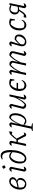

<svg xmlns="http://www.w3.org/2000/svg" viewBox="2302 -3086 980 5623"><g transform="rotate(-90 2791.5 -274.0)"><path d="M207 8Q136 8 93.5 -42Q51 -92 51 -181Q51 -243 70.5 -299Q90 -355 124 -399Q158 -443 202 -468.5Q246 -494 294 -494Q347 -494 380.5 -464.5Q414 -435 414 -388Q414 -346 383.5 -315Q353 -284 288 -261L278 -251Q228 -237 179 -227Q130 -217 90 -214V-248Q223 -262 289 -295.5Q355 -329 355 -383Q355 -396 351.5 -413Q348 -430 342 -443L362 -423Q336 -436 310 -442.5Q284 -449 249 -451L270 -459Q222 -437 186 -393Q150 -349 129.5 -291.5Q109 -234 109 -171Q109 -106 138 -46L118 -73Q145 -54 176.5 -42.5Q208 -31 245 -28L221 -23Q257 -33 283 -56.5Q309 -80 323 -111Q337 -142 337 -174Q337 -206 322 -239L341 -219Q325 -230 300 -240Q275 -250 251 -254L285 -274Q341 -266 367 -238.5Q393 -211 393 -167Q393 -118 367 -78.5Q341 -39 299 -15.5Q257 8 207 8Z M634 -23 621 -52Q650 -53 676.5 -58Q703 -63 728 -73Q721 -49 707 -31.5Q693 -14 675.5 -4Q658 6 639 6Q617 6 601 -9.5Q585 -25 578 -53L666 -460L677 -429Q642 -430 618.5 -427.5Q595 -425 570 -417Q577 -440 590 -456.5Q603 -473 620 -482Q637 -491 655 -491Q676 -491 692 -478.5Q708 -466 718 -441ZM727 -701Q740 -688 750 -671Q760 -654 762 -636Q750 -622 733.5 -612Q717 -602 699 -600Q685 -612 675 -629Q665 -646 661 -663Q674 -678 691 -687.5Q708 -697 727 -701Z M956 8Q890 8 852.5 -43.5Q815 -95 815 -186Q815 -250 832 -305.5Q849 -361 878.5 -403.5Q908 -446 947 -470Q986 -494 1030 -494Q1071 -494 1105.5 -473.5Q1140 -453 1157 -418L1155 -400Q1113 -428 1075.5 -441.5Q1038 -455 996 -460L1026 -462Q980 -441 945.5 -398Q911 -355 891.5 -298.5Q872 -242 871 -179.5Q870 -117 890 -59L875 -76Q901 -60 926 -48.5Q951 -37 976 -32L957 -30Q1014 -40 1056.5 -93.5Q1099 -147 1122.5 -235Q1146 -323 1147 -437Q1148 -525 1134 -583Q1120 -641 1091 -669.5Q1062 -698 1017 -698Q1003 -698 981 -695Q959 -692 940 -686L934 -707Q987 -744 1044 -744Q1128 -744 1170 -665Q1212 -586 1209 -434Q1207 -304 1174 -204.5Q1141 -105 1085 -48.5Q1029 8 956 8Z M1615 -14 1491 -259 1537 -290 1675 -28 1642 -56Q1654 -55 1666 -56Q1678 -57 1692 -60.5Q1706 -64 1723 -69Q1719 -44 1707.5 -27.5Q1696 -11 1681 -3Q1666 5 1648.5 2.5Q1631 0 1615 -14ZM1328 0 1427 -460 1438 -429Q1408 -430 1385 -427Q1362 -424 1333 -417Q1339 -440 1352.5 -456.5Q1366 -473 1382.5 -482Q1399 -491 1417 -491Q1437 -491 1454 -478.5Q1471 -466 1480 -441L1390 0ZM1413 -239 1422 -282H1530L1521 -239ZM1525 -252 1491 -259Q1547 -334 1586.5 -381Q1626 -428 1655.5 -453Q1685 -478 1709.5 -486Q1734 -494 1760 -490L1740 -402L1657 -425L1698 -441Q1671 -419 1647 -395.5Q1623 -372 1594.5 -338Q1566 -304 1525 -252Z M2058 8Q2017 8 1984 -12.5Q1951 -33 1934 -69V-87Q1997 -37 2101 -25L2069 -22Q2115 -38 2150.5 -80Q2186 -122 2206.5 -180.5Q2227 -239 2229 -304Q2231 -369 2211 -429L2234 -408Q2210 -422 2187 -434Q2164 -446 2136 -451L2160 -454Q2104 -418 2051.5 -336.5Q1999 -255 1949 -124L1932 -137Q1982 -268 2032.5 -353.5Q2083 -439 2145 -489Q2212 -500 2249.5 -455Q2287 -410 2287 -317Q2287 -251 2269 -192Q2251 -133 2219 -88Q2187 -43 2145.5 -17.5Q2104 8 2058 8ZM1767 196 1770 176Q1798 164 1818 158.5Q1838 153 1865 150L1994 176L1990 196ZM1826 196 1968 -460 1978 -429Q1947 -429 1921.5 -426.5Q1896 -424 1872 -417Q1878 -440 1891.5 -456.5Q1905 -473 1922 -482Q1939 -491 1957 -491Q1978 -491 1994.5 -478.5Q2011 -466 2021 -441L1973 -244L1979 -241L1890 196Z M2560 -432 2472 -72 2468 -95Q2487 -74 2508.5 -58.5Q2530 -43 2549 -35H2531Q2587 -67 2646 -151Q2705 -235 2759 -359L2771 -332Q2743 -269 2715.5 -217Q2688 -165 2660.5 -123.5Q2633 -82 2605.5 -51.5Q2578 -21 2550 -2Q2532 3 2517 3Q2475 3 2446 -22.5Q2417 -48 2417 -87Q2417 -100 2421 -113L2511 -460L2536 -434Q2504 -432 2473.5 -427Q2443 -422 2417 -413Q2424 -437 2437.5 -454.5Q2451 -472 2467.5 -481.5Q2484 -491 2502 -491Q2523 -491 2538 -476Q2553 -461 2560 -432ZM2687 -53 2735 -248 2730 -250 2781 -486H2838L2741 -24L2728 -52Q2757 -53 2783 -58.5Q2809 -64 2836 -73Q2829 -49 2815 -31.5Q2801 -14 2783.5 -4Q2766 6 2748 6Q2725 6 2709.5 -9.5Q2694 -25 2687 -53Z M3099 8Q3030 8 2984.5 -47Q2939 -102 2939 -201Q2939 -260 2956.5 -312.5Q2974 -365 3005.5 -406Q3037 -447 3081 -470.5Q3125 -494 3179 -494Q3208 -494 3239.5 -486.5Q3271 -479 3295 -466L3272 -418Q3236 -430 3197.5 -440Q3159 -450 3117 -454L3153 -462Q3106 -442 3071.5 -399Q3037 -356 3018.5 -300Q3000 -244 3000 -183Q3000 -149 3007 -115.5Q3014 -82 3029 -51L3014 -77Q3038 -62 3063 -54.5Q3088 -47 3111 -47Q3151 -47 3185 -68.5Q3219 -90 3248 -133L3261 -126Q3250 -86 3225.5 -55.5Q3201 -25 3168.5 -8.5Q3136 8 3099 8ZM2969 -235 2977 -277H3179L3171 -235ZM3249 -340 3228 -467 3295 -466 3273 -340Z M3763 -126 3752 -154Q3778 -215 3805 -266.5Q3832 -318 3860.5 -360Q3889 -402 3917.5 -433Q3946 -464 3974 -484Q3984 -486 3992 -487Q4000 -488 4007 -488Q4050 -488 4077.5 -462Q4105 -436 4105 -397Q4105 -391 4104.5 -385Q4104 -379 4102 -373L4028 -53Q4054 -55 4075 -60Q4096 -65 4115 -73Q4108 -49 4094 -31.5Q4080 -14 4062.5 -4Q4045 6 4027 6Q4004 6 3988 -9.5Q3972 -25 3965 -53L4056 -413L4057 -390Q4034 -414 4016.5 -426Q3999 -438 3975 -449L3993 -450Q3936 -417 3876 -332.5Q3816 -248 3763 -126ZM3406 0 3506 -460 3517 -429Q3489 -430 3465 -427.5Q3441 -425 3410 -417Q3417 -440 3430 -456.5Q3443 -473 3460 -482Q3477 -491 3495 -491Q3516 -491 3532.5 -478.5Q3549 -466 3559 -441L3511 -238L3516 -237L3469 0ZM3684 0 3775 -421 3780 -390Q3757 -414 3739.5 -426Q3722 -438 3698 -449L3717 -450Q3659 -416 3598.5 -331.5Q3538 -247 3487 -126L3475 -154Q3501 -215 3528.5 -266.5Q3556 -318 3584 -360Q3612 -402 3640 -433Q3668 -464 3697 -484Q3710 -486 3717.5 -487Q3725 -488 3731 -488Q3773 -488 3798 -464Q3823 -440 3823 -400Q3823 -393 3822 -385.5Q3821 -378 3818 -369L3787 -238L3793 -237L3747 0Z M4378 8Q4318 8 4283 -26Q4248 -60 4248 -117Q4248 -131 4250.5 -149.5Q4253 -168 4258 -184L4337 -460L4348 -430Q4319 -431 4294 -428Q4269 -425 4243 -418Q4249 -439 4261.5 -456Q4274 -473 4291 -482.5Q4308 -492 4326 -492Q4372 -492 4391 -442L4317 -213L4322 -210Q4316 -192 4310 -164Q4304 -136 4304 -109Q4304 -93 4307 -76Q4310 -59 4318 -41L4296 -63Q4327 -49 4360 -40Q4393 -31 4429 -27L4393 -23Q4461 -51 4499.5 -104.5Q4538 -158 4538 -222Q4538 -237 4535 -252.5Q4532 -268 4525 -286L4551 -257Q4521 -271 4492 -282Q4463 -293 4434 -299L4468 -301Q4447 -291 4417 -268.5Q4387 -246 4356 -215.5Q4325 -185 4301 -152L4283 -161Q4312 -204 4343 -238Q4374 -272 4401.5 -297Q4429 -322 4447 -333Q4513 -340 4553.5 -307Q4594 -274 4594 -206Q4594 -159 4575 -120Q4556 -81 4525.5 -52.5Q4495 -24 4456 -8Q4417 8 4378 8Z M4867 8Q4797 8 4755 -48.5Q4713 -105 4713 -200Q4713 -283 4743.5 -349.5Q4774 -416 4826.5 -455Q4879 -494 4945 -494Q4977 -494 5008 -486.5Q5039 -479 5060 -466L5037 -418Q4969 -447 4886 -454L4922 -462Q4875 -442 4841.5 -397Q4808 -352 4790.5 -294Q4773 -236 4773 -178Q4773 -145 4779.5 -114Q4786 -83 4800 -56L4784 -78Q4808 -63 4832.5 -55Q4857 -47 4879 -47Q4918 -47 4951.5 -68.5Q4985 -90 5013 -133L5026 -126Q5009 -65 4965 -28.5Q4921 8 4867 8ZM5009 -323 4995 -467 5060 -466 5034 -323Z M5426 -223Q5371 -203 5326 -201.5Q5281 -200 5248 -215Q5215 -230 5197.5 -261Q5180 -292 5180 -338Q5180 -381 5202.5 -416Q5225 -451 5263 -471Q5301 -491 5349 -491Q5379 -491 5409 -479Q5439 -467 5460 -443L5458 -425Q5432 -434 5405.5 -441Q5379 -448 5351.5 -452.5Q5324 -457 5293 -457L5336 -473Q5266 -437 5245.5 -373.5Q5225 -310 5259 -234L5238 -264Q5276 -242 5322 -239Q5368 -236 5419 -252ZM5083 5 5099 -72 5199 -60 5154 -45Q5174 -62 5192 -82.5Q5210 -103 5233 -134.5Q5256 -166 5290 -218H5332Q5290 -147 5258.5 -102.5Q5227 -58 5200.5 -33.5Q5174 -9 5146 -0.5Q5118 8 5083 5ZM5425 6Q5402 6 5385.5 -9.5Q5369 -25 5363 -53L5404 -230L5457 -486H5513L5418 -24L5404 -52Q5432 -53 5459 -58.5Q5486 -64 5513 -73Q5506 -50 5492.5 -32Q5479 -14 5461.5 -4Q5444 6 5425 6Z"/></g></svg>

Font: Piazzolla 8pt ExtraLight
Style: Italic
Weight: 250
Italic angle: -11.3°
Designer: Juan Pablo del Peral
Foundry: Huerta Tipografica
Version: Version 2.001